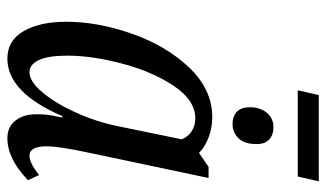

<svg xmlns="http://www.w3.org/2000/svg" viewBox="-202 -673 885 521"><g transform="rotate(90 240.5 -412.5)"><path d="M39 -150Q39 -235 71.5 -328Q104 -421 163.5 -483.5Q223 -546 298 -546Q327 -546 353 -536Q379 -526 395 -510L433 -536H463L395 -214Q377 -131 377 -96Q377 -50 403 -50Q422 -50 455 -76L469 -46Q411 10 355 10Q325 10 307.5 -11.5Q290 -33 290 -70Q290 -95 294 -114Q298 -133 299 -139H295Q231 10 139 10Q90 10 64.5 -34Q39 -78 39 -150ZM322 -288 358 -463Q351 -481 335.5 -490.5Q320 -500 302 -500Q252 -500 213 -441.5Q174 -383 152.5 -301Q131 -219 131 -153Q131 -101 143 -75.5Q155 -50 176 -50Q201 -50 230.5 -85Q260 -120 285 -175Q310 -230 322 -288ZM238 -835H472L459 -778H225ZM271 -648Q271 -676 286 -694Q301 -712 325 -712Q346 -712 358.5 -700.5Q371 -689 371 -666Q371 -633 355 -617Q339 -601 317 -601Q295 -601 283 -613Q271 -625 271 -648Z"/></g></svg>

Font: Noto Serif Cond
Style: Italic
Weight: 400
Width: 3
Italic angle: -12°
Designer: Monotype Design Team
Foundry: Monotype Imaging Inc.
Version: Version 1.001